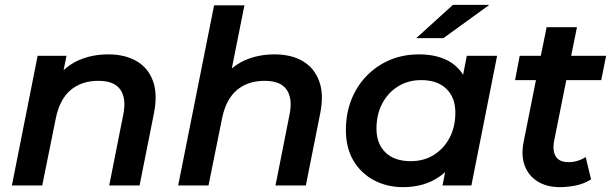

<svg xmlns="http://www.w3.org/2000/svg" viewBox="-20 -764 2524 791"><path d="M426 -540Q495 -540 543 -512Q591 -484 610.5 -429.5Q630 -375 614 -296L555 0H430L488 -293Q501 -358 476 -394.5Q451 -431 385 -431Q316 -431 271 -393Q226 -355 210 -277L154 0H29L135 -534H254L242 -475Q268 -499 300 -514Q357 -540 426 -540Z M1111 -540Q1180 -540 1227.5 -512Q1275 -484 1295 -429.5Q1315 -375 1299 -296L1240 0H1115L1173 -293Q1186 -358 1161 -394.5Q1136 -431 1070 -431Q1001 -431 956 -393Q911 -355 895 -277L839 0H714L862 -742H987L935 -482Q958 -501 985 -514Q1042 -540 1111 -540Z M1640 7Q1575 7 1521.5 -21Q1468 -49 1436.5 -101.5Q1405 -154 1405 -228Q1405 -296 1427.5 -353Q1450 -410 1491 -452Q1532 -494 1586.5 -517Q1641 -540 1706 -540Q1773 -540 1822 -516Q1863 -495 1888 -456L1903 -534H2028L1922 0H1803L1814 -55Q1801 -43 1787 -34Q1726 7 1640 7ZM1672 -100Q1726 -100 1767 -125.5Q1808 -151 1832 -196Q1856 -241 1856 -300Q1856 -362 1819 -398Q1782 -434 1715 -434Q1662 -434 1620.5 -408.5Q1579 -383 1555 -338Q1531 -293 1531 -234Q1531 -172 1568 -136Q1605 -100 1672 -100ZM1695 -607 1846 -744H1996L1807 -607Z M2286 7Q2234 7 2196.5 -15.5Q2159 -38 2142.5 -79.5Q2126 -121 2137 -178L2188 -434H2102L2121 -534H2208L2232 -652H2357L2333 -534H2477L2457 -434H2313L2262 -179Q2256 -142 2270 -119Q2284 -96 2323 -96Q2341 -96 2359.5 -101.5Q2378 -107 2393 -117L2415 -25Q2387 -7 2353 0Q2319 7 2286 7Z"/></svg>

Font: Montserrat Thin SemiBold
Style: Italic
Weight: 600
Italic angle: -11.3°
Version: Version 9.000